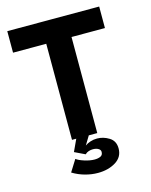

<svg xmlns="http://www.w3.org/2000/svg" viewBox="-112 -636 697 888"><g transform="rotate(-15 236.0 -192.0)"><path d="M290 -545V0H169V-545ZM10 -460V-563H450V-460ZM126 145 161 89Q172 98 198.5 106.5Q225 115 247 115Q264 115 275.5 109.5Q287 104 287 89Q287 79 276.5 73Q266 67 251 67Q241 67 231 70Q221 73 213 81L163 57L208 -40L261 -19L224 42Q235 34 250 29Q265 24 282 24Q312 24 339.5 41Q367 58 367 94Q367 135 331.5 157Q296 179 246 179Q216 179 185 170.5Q154 162 126 145Z"/></g></svg>

Font: Darker Grotesque ExtraBold
Style: Regular
Weight: 800
Designer: Gabriel Lam
Foundry: TypeRant
Version: Version 1.000;gftools[0.9.28]